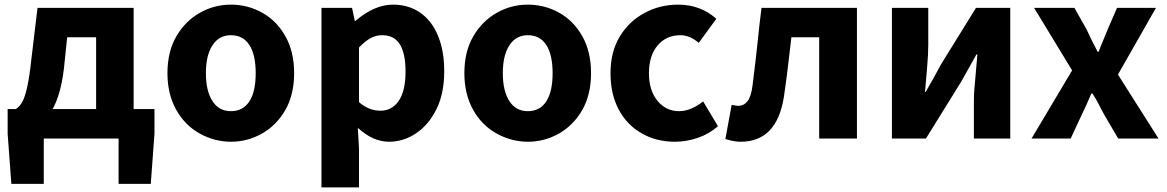

<svg xmlns="http://www.w3.org/2000/svg" viewBox="-20 -598 5038 829"><path d="M169 196H29L13 -21V-127H647V-21L631 196H492V0H169ZM395 -437H270L256 -302Q240 -165 188 -97Q143 -38 63 -33L48 -127Q62 -135 74 -154Q100 -196 115 -339L142 -564H557V-48H395Z M843 -21Q778 -57 740.5 -124.5Q703 -192 703 -282Q703 -376 742 -442Q780 -507 842.5 -542.5Q905 -578 977 -578Q1049 -578 1111.5 -543.5Q1174 -509 1212 -442Q1250 -375 1250 -282Q1250 -190 1212 -123Q1174 -57 1111.5 -21.5Q1049 14 977 14Q907 14 843 -21ZM1084 -282Q1084 -362 1056.5 -404Q1029 -446 977 -446Q926 -446 897.5 -402.5Q869 -359 869 -282Q869 -206 897 -162Q925 -118 977 -118Q1029 -118 1056.5 -160Q1084 -202 1084 -282Z M1368 -564H1500L1512 -508H1515Q1597 -578 1677 -578Q1744 -578 1794 -543.5Q1844 -509 1871 -444Q1898 -379 1898 -291Q1898 -193 1864 -126Q1831 -59 1776.5 -22.5Q1722 14 1660 14Q1590 14 1525 -46L1530 44V211H1368ZM1731 -289Q1731 -367 1706.5 -406.5Q1682 -446 1630 -446Q1604 -446 1580.5 -433.5Q1557 -421 1530 -393V-157Q1572 -120 1623 -120Q1672 -120 1701.5 -162.5Q1731 -205 1731 -289Z M2125 -21Q2060 -57 2022.5 -124.5Q1985 -192 1985 -282Q1985 -376 2024 -442Q2062 -507 2124.5 -542.5Q2187 -578 2259 -578Q2331 -578 2393.5 -543.5Q2456 -509 2494 -442Q2532 -375 2532 -282Q2532 -190 2494 -123Q2456 -57 2393.5 -21.5Q2331 14 2259 14Q2189 14 2125 -21ZM2366 -282Q2366 -362 2338.5 -404Q2311 -446 2259 -446Q2208 -446 2179.5 -402.5Q2151 -359 2151 -282Q2151 -206 2179 -162Q2207 -118 2259 -118Q2311 -118 2338.5 -160Q2366 -202 2366 -282Z M2753 -21Q2688 -57 2652 -124Q2616 -191 2616 -282Q2616 -375 2657 -442Q2697 -507 2763.5 -542.5Q2830 -578 2908 -578Q3004 -578 3073 -517L2997 -413Q2958 -446 2918 -446Q2857 -446 2819.5 -402Q2782 -358 2782 -282Q2782 -207 2819 -162.5Q2856 -118 2912 -118Q2962 -118 3016 -160L3080 -53Q3041 -19 2992 -2.5Q2943 14 2894 14Q2815 14 2753 -21Z M3112 2 3139 -145 3153 -143Q3161 -141 3167 -141Q3192 -141 3207.5 -161Q3223 -181 3229 -227Q3243 -339 3249 -396Q3260 -504 3268 -564H3680V0H3517V-437H3397L3382 -310Q3378 -273 3365 -182Q3335 14 3178 14Q3148 14 3112 2Z M3831 -564H3988V-402Q3988 -365 3983 -307L3974 -201H3977L3997 -237L4011 -261L4043 -320L4194 -564H4342V0H4185V-162Q4185 -204 4191 -258L4200 -363H4196L4163 -304L4130 -245L3978 0H3831Z M4609 -294 4445 -564H4619L4671 -472Q4692 -426 4719 -375H4724Q4729 -391 4743 -423L4763 -472L4803 -564H4971L4807 -276L4982 0H4808L4751 -97Q4733 -129 4725 -146Q4710 -175 4697 -194H4692Q4673 -148 4648 -97L4603 0H4434Z"/></svg>

Font: Merged Yaku Han JP ExtraBold
Style: Regular
Weight: 800
Designer: Ryoko NISHIZUKA 西塚涼子 (kana, bopomofo & ideographs); Paul D. Hunt (Latin, Greek & Cyrillic); Sandoll Communications 산돌커뮤니
Foundry: Adobe
Version: Version 2.004